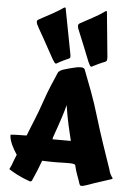

<svg xmlns="http://www.w3.org/2000/svg" viewBox="-69 -1145 834 1226"><g transform="rotate(5 347.5 -532.0)"><path d="M32.7 -35.6Q39.1 -48.3 45.9 -64.2Q52.7 -80.1 58.6 -98.6L71.8 -130.9Q63 -144 54 -159.4Q44.9 -174.8 37.6 -190.9Q30.3 -207 25.6 -223.1Q21 -239.3 21 -254.4Q21 -255.4 28.6 -256.1Q36.1 -256.8 47.6 -257.3Q59.1 -257.8 72.5 -258.1Q85.9 -258.3 97.4 -258.5Q108.9 -258.8 116.5 -259Q124 -259.3 124 -259.3Q135.3 -288.6 146 -314.9Q156.7 -341.3 167.5 -368.2Q178.2 -395 189 -423.1Q199.7 -451.2 210.4 -483.4Q231 -543.9 250.5 -589.8Q270 -635.7 287.1 -675.3Q289.1 -680.2 293.7 -684.3Q298.3 -688.5 303.7 -691.4Q309.1 -694.3 314.2 -696.3Q319.3 -698.2 322.3 -699.2Q324.2 -699.7 337.2 -703.6Q350.1 -707.5 366.7 -711.9Q383.3 -716.3 399.7 -719.7Q416 -723.1 425.8 -723.1H434.6Q442.4 -723.1 449.5 -719.5Q456.5 -715.8 459 -705.1Q482.4 -645 509 -574Q535.6 -502.9 561 -417.5Q574.7 -371.6 587.9 -330.6Q601.1 -289.6 614.3 -250.5Q627.4 -211.4 640.9 -172.4Q654.3 -133.3 668.5 -91.8Q672.9 -74.2 677.5 -64Q682.1 -53.7 686 -47.9Q689.9 -42 692.4 -39.3Q694.8 -36.6 694.8 -33.7Q694.8 -30.8 685.5 -27.8L580.6 6.3Q568.8 10.7 556.6 15.1Q544.4 19.5 533.7 22.9Q522.9 26.4 514.9 28.6Q506.8 30.8 503.4 30.8H500.5Q493.7 30.8 490.7 26.6Q487.8 22.5 486.8 18.6Q481.9 2.4 477.1 -10.5Q472.2 -23.4 467.5 -36.4Q462.9 -49.3 458.3 -64Q453.6 -78.6 449.2 -98.6Q448.2 -101.1 443.8 -102.8Q439.5 -104.5 433.3 -105.5Q427.2 -106.4 420.4 -106.7Q413.6 -106.9 407.7 -106.9Q389.2 -106.9 377.7 -106.7Q366.2 -106.4 357.4 -106.2Q348.6 -106 340.6 -105.7Q332.5 -105.5 320.8 -105.5Q306.6 -105.5 291.7 -105.7Q276.9 -106 264.6 -106.4L236.8 -107.4Q224.1 -72.3 211.4 -41.5Q198.7 -10.7 184.1 22Q183.1 25.9 179.4 28.3Q175.8 30.8 171.9 30.8Q168.9 30.8 168.5 30.3Q121.1 13.2 88.9 -3.4Q56.6 -20 32.7 -35.6ZM361.8 -474.6Q350.1 -431.2 338.6 -395.8Q327.1 -360.4 317.6 -333Q308.1 -305.7 301.3 -286.9Q294.4 -268.1 291.5 -257.8V-253.4Q291.5 -250.5 291 -249.5H408.2Q402.8 -273.4 396.7 -297.9Q390.6 -322.3 384.8 -349.1Q378.9 -376 373 -406.7Q367.2 -437.5 361.8 -474.6ZM441.4 -849.6Q433.1 -870.1 427.5 -883.8Q421.9 -897.5 416.7 -909.9Q411.6 -922.4 406 -936Q400.4 -949.7 392.1 -970.2Q391.1 -975.1 390.4 -978.8Q389.6 -982.4 389.6 -985.4Q389.6 -992.7 392.6 -996.3Q395.5 -1000 401.9 -1003.4Q438.5 -1023.9 478.8 -1045.2Q519 -1066.4 555.7 -1092.8Q555.7 -1093.8 557.9 -1094Q560.1 -1094.2 560.1 -1094.7Q560.5 -1094.7 561 -1095Q561.5 -1095.2 562 -1095.2Q565.9 -1095.2 565.9 -1091.3L593.8 -805.7Q593.8 -801.3 594 -797.9Q594.2 -794.4 594.2 -792Q594.2 -783.7 592.3 -780Q590.3 -776.4 584 -772.5Q572.8 -768.1 563.5 -764.2Q554.2 -760.3 545.2 -756.1Q536.1 -752 525.9 -746.8Q515.6 -741.7 502.4 -734.9Q500.5 -732.9 496.6 -732.9Q492.2 -732.9 487.8 -739.5Q483.4 -746.1 477.3 -760Q471.2 -773.9 462.6 -796.1Q454.1 -818.4 441.4 -849.6ZM197.3 -849.6Q186 -870.1 178.5 -883.8Q170.9 -897.5 163.8 -909.7Q156.7 -921.9 148.9 -935.8Q141.1 -949.7 130.4 -970.2Q127.4 -975.6 126.5 -980.7Q125.5 -985.8 125.5 -989.3Q125.5 -994.6 127.9 -997.8Q130.4 -1001 135.3 -1003.4Q153.3 -1013.7 173.1 -1024.2Q192.9 -1034.7 212.9 -1045.7Q232.9 -1056.6 252.7 -1068.4Q272.5 -1080.1 290.5 -1092.8Q295.4 -1095.2 297.4 -1095.2Q300.3 -1095.2 301.3 -1091.3L356 -805.7Q356.9 -799.3 357.9 -795.2Q358.9 -791 358.9 -787.1Q358.9 -782.7 357.4 -778.8Q356 -774.9 351.1 -772.5Q340.8 -768.1 332.3 -764.2Q323.7 -760.3 314.9 -756.1Q306.2 -752 296.6 -746.8Q287.1 -741.7 275.4 -734.9Q273.4 -732.9 270 -732.9Q265.6 -732.9 260.3 -739.5Q254.9 -746.1 246.8 -760Q238.8 -773.9 226.8 -796.1Q214.8 -818.4 197.3 -849.6Z"/></g></svg>

Font: Carter One
Style: Regular
Weight: 400
Designer: vernon adams
Foundry: vernon adams
Version: Version 1.000